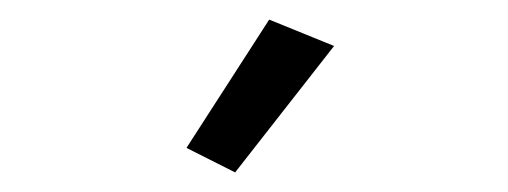

<svg xmlns="http://www.w3.org/2000/svg" viewBox="-20 27 516 195"><path d="M218.8 202.1 169.4 177.2 253.4 46.9 319.3 73.7Z"/></svg>

Font: NMS Futura Pro Book
Style: Regular
Weight: 400
Designer: Blend3rman
Version: Version 0.1